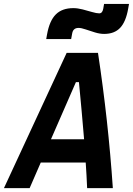

<svg xmlns="http://www.w3.org/2000/svg" viewBox="-52 -965 682 985"><path d="M-31.7 0 290 -693.8H450.7Q503.4 -346.2 526.9 0H395Q393.6 -32.7 391.8 -65.7Q390.1 -98.6 387.7 -131.3H157.2L100.1 0ZM209.5 -250.5H379.4Q373.5 -323.7 366.7 -397Q359.9 -470.2 353 -543.5H337.4ZM185.1 -764.6 189.5 -789.1Q202.1 -858.9 234.4 -891.1Q266.6 -923.3 324.2 -923.3Q346.2 -923.3 371.8 -916.7Q397.5 -910.2 420.4 -903.3Q443.4 -896.5 457 -896.5Q473.1 -896.5 477.5 -919.4L481.9 -944.8H609.9L605.5 -920.4Q593.8 -853 564.2 -822Q534.7 -791 482.4 -791Q460.4 -791 435.3 -798.6Q410.2 -806.2 387.7 -814Q365.2 -821.8 351.1 -821.8Q323.2 -821.8 318.4 -793.9L313 -764.6Z"/></svg>

Font: Cascadia Mono
Style: Bold Italic
Weight: 700
Italic angle: -10°
Monospace: yes
Designer: Aaron Bell
Foundry: Saja Typeworks
Version: Version 2404.023; ttfautohint (v1.8.4)